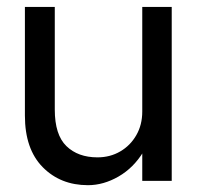

<svg xmlns="http://www.w3.org/2000/svg" viewBox="-20 -520 565 552"><path d="M137.5 -204.9V-500H51.6V-187.8Q51.6 -91.3 102.8 -39.4Q153.9 12.4 232.9 12.4Q277.6 12.4 320.8 -12.5Q364 -37.4 392.1 -83.5Q420.1 -129.6 420.1 -193.4L389 -199.4Q389 -161 371.9 -131.4Q354.9 -101.7 325.8 -84.7Q296.6 -67.6 260.2 -67.6Q204.3 -67.6 170.9 -100Q137.5 -132.4 137.5 -204.9ZM473.7 0V-500H389V0Z"/></svg>

Font: Overused Grotesk Light
Style: Regular
Weight: 300
Designer: RandomMaerks
Version: Version 0.005